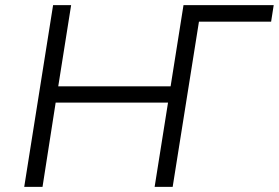

<svg xmlns="http://www.w3.org/2000/svg" viewBox="-20 -725 1082 745"><path d="M74 0 186 -705H256L206 -390H642L692 -705H1042L1032 -641H752L650 0H580L632 -327H196L145 0Z"/></svg>

Font: Nunito Sans 7pt Light
Style: Italic
Weight: 300
Italic angle: -9°
Designer: Vernon Adams
Foundry: Vernon Adams
Version: Version 3.101;gftools[0.9.27]